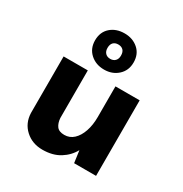

<svg xmlns="http://www.w3.org/2000/svg" viewBox="-166 -816 916 962"><g transform="rotate(30 292.0 -334.5)"><path d="M213 21Q154 21 114 -15.5Q74 -52 72 -110V-437H212V-162Q214 -133 227 -115.5Q240 -98 271 -98Q302 -98 324.5 -119Q347 -140 359.5 -176.5Q372 -213 372 -259V-437H512V0H385L374 -80L376 -71Q354 -30 313 -4.5Q272 21 213 21ZM168 -586Q168 -634 199.5 -662Q231 -690 280 -690Q327 -690 359 -662Q391 -634 391 -586Q391 -539 359 -510Q327 -481 280 -481Q232 -481 200 -510Q168 -539 168 -586ZM241 -584Q241 -565 251.5 -554Q262 -543 280 -543Q298 -543 308.5 -554Q319 -565 319 -584Q319 -605 308.5 -615.5Q298 -626 280 -626Q262 -626 251.5 -615.5Q241 -605 241 -584Z"/></g></svg>

Font: Reem Kufi Fun
Style: Bold
Weight: 700
Designer: Khaled Hosny
Version: Version 1.005